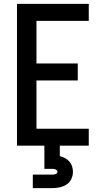

<svg xmlns="http://www.w3.org/2000/svg" viewBox="-20 -755 540 995"><path d="M68 0V-735H440V-647H169V-426H383V-338H169V-88H440V0ZM150 220V150H250Q254 150 258.5 149.5Q263 149 267 147.5Q271 146 274.5 143Q278 140 278 135Q278 131 274.5 127.5Q271 124 267 122.5Q263 121 258.5 120.5Q254 120 250 120H210V0H290V54Q304 58 317 64.5Q330 71 339.5 82Q349 93 353.5 107Q358 121 358 135Q358 155 349.5 173Q341 191 324.5 201.5Q308 212 288.5 216Q269 220 250 220Z"/></svg>

Font: Zed Mono Semibold
Style: Regular
Weight: 600
Monospace: yes
Designer: Belleve Invis
Foundry: Belleve Invis
Version: Version 1.0.0; ttfautohint (v1.8.4)